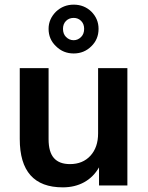

<svg xmlns="http://www.w3.org/2000/svg" viewBox="-20 -798 636 826"><path d="M528 -505V0H406V-78Q382 -36 342 -14Q302 8 250 8Q65 8 65 -200V-505H189V-199Q189 -144 212 -118Q235 -92 281 -92Q336 -92 369 -128Q402 -164 402 -224V-505ZM297 -568Q252 -568 221 -599Q189 -629 189 -674Q189 -716 221 -748Q253 -778 297 -778Q342 -778 373 -748Q404 -717 404 -674Q404 -629 373 -599Q342 -568 297 -568ZM297 -625Q315 -625 329 -639Q342 -652 342 -674Q342 -695 329 -708Q316 -721 297 -721Q277 -721 264 -708Q251 -695 251 -674Q251 -652 264 -639Q278 -625 297 -625Z"/></svg>

Font: PRinguin Sans
Style: Bold
Weight: 700
Designer: Vernon Adams
Foundry: Vernon Adams
Version: ""